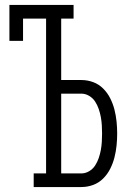

<svg xmlns="http://www.w3.org/2000/svg" viewBox="-20 -755 540 775"><path d="M116 0V-55H166V-680H73V-590H18V-735H277V-680H227V-432H308Q333 -432 356 -423.5Q379 -415 396.5 -397.5Q414 -380 425 -358Q436 -336 442 -312.5Q448 -289 450.5 -264.5Q453 -240 453 -216Q453 -192 450.5 -167.5Q448 -143 442 -119.5Q436 -96 425 -74Q414 -52 396.5 -34.5Q379 -17 356 -8.5Q333 0 308 0ZM227 -55H308Q325 -55 340 -64Q355 -73 364 -87Q373 -101 378.5 -117Q384 -133 387 -149.5Q390 -166 391 -182.5Q392 -199 392 -216Q392 -233 391 -249.5Q390 -266 387 -282.5Q384 -299 378.5 -315Q373 -331 364 -345Q355 -359 340 -368Q325 -377 308 -377H227Z"/></svg>

Font: Iosevka Slab Light
Style: Regular
Weight: 300
Monospace: yes
Designer: Belleve Invis
Foundry: Belleve Invis
Version: Version 11.1.0; ttfautohint (v1.8.3)